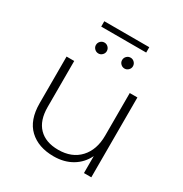

<svg xmlns="http://www.w3.org/2000/svg" viewBox="-184 -943 1037 1087"><g transform="rotate(30 334.5 -399.0)"><path d="M318 4Q218 4 159 -51.5Q100 -107 100 -217V-522H150V-221Q150 -133 195 -87Q240 -41 322 -41Q411 -41 462 -96Q513 -151 513 -244V-522H563V0H515V-111Q489 -57 438 -26.5Q387 4 318 4ZM247 -627Q232 -627 221.5 -637.5Q211 -648 211 -662Q211 -677 221.5 -687.5Q232 -698 247 -698Q261 -698 271.5 -687.5Q282 -677 282 -662Q282 -648 271.5 -637.5Q261 -627 247 -627ZM418 -627Q403 -627 392.5 -637.5Q382 -648 382 -662Q382 -677 392.5 -687.5Q403 -698 418 -698Q432 -698 442.5 -687.5Q453 -677 453 -662Q453 -648 442.5 -637.5Q432 -627 418 -627ZM185 -767V-802H479V-767Z"/></g></svg>

Font: Montserrat Light
Style: Regular
Weight: 300
Designer: Julieta Ulanovsky
Foundry: Julieta Ulanovsky
Version: Version 9.000; ttfautohint (v1.8.4.7-5d5b)